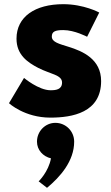

<svg xmlns="http://www.w3.org/2000/svg" viewBox="-20 -548 532 919"><path d="M283 -528C148 -528 59 -468 59 -363C59 -286 111 -250 163 -223C221 -193 277 -190 277 -153C277 -119 247 -116 222 -116C165 -116 95 -175 95 -175L23 -54C23 -54 97 15 221 15C326 15 464 -9 464 -160C464 -265 376 -303 308 -324C264 -338 228 -346 228 -373C228 -397 244 -404 283 -404C337 -404 397 -372 397 -372L455 -488C455 -488 382 -528 283 -528ZM245 40C295 40 335 80 335 130C335 223 268 299 205 351L165 320C165 320 212 275 224 210C186 201 157 170 157 130C157 80 197 40 245 40Z"/></svg>

Font: Hussar Techniczny
Style: Bold 
Weight: 700
Foundry: Cannot Into Space Fonts
Version: Version 0.77